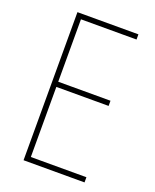

<svg xmlns="http://www.w3.org/2000/svg" viewBox="-135 -792 701 870"><g transform="rotate(20 216.0 -357.0)"><path d="M380 0V-25H112V-363H364V-388H112V-689H380V-714H86V0Z"/></g></svg>

Font: Noto Sans Gujarati Condensed Thin
Style: Regular
Weight: 100
Width: 3
Designer: Jelle Bosma - Monotype Design Team, Universal Thirst
Foundry: Monotype Imaging Inc.
Version: Version 2.106